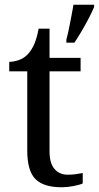

<svg xmlns="http://www.w3.org/2000/svg" viewBox="-20 -780 417 810"><path d="M240 10Q164 10 129.5 -24.5Q95 -59 95 -145V-479H19V-519Q37 -519 59 -526.5Q81 -534 97 -551Q114 -569 125 -595Q136 -621 143 -659H189V-536H320V-479H189V-142Q189 -91 210 -67Q231 -43 265 -43Q283 -43 298 -45Q313 -47 329 -50V-6Q316 0 290 5Q264 10 240 10ZM260 -613Q266 -635 271 -660Q276 -685 281 -710.5Q286 -736 290 -760H377V-750Q368 -729 354 -702Q340 -675 324 -648Q308 -621 294 -600H260Z"/></svg>

Font: Noto Serif Myanmar
Style: Regular
Weight: 400
Designer: Ben Mitchell and the Monotype Design Team
Foundry: Monotype Imaging Inc.
Version: Version 2.106